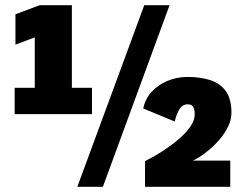

<svg xmlns="http://www.w3.org/2000/svg" viewBox="-20 -720 950 740"><path d="M36.5 -280V-381.5H114V-576L39.5 -548V-665L133 -700H257V-381.5H334.5V-280ZM278 0 536 -700H633.5L376.5 0ZM539 0V-99Q550 -104.5 568.2 -114.5Q586.5 -124.5 608 -138.5Q629.5 -152.5 651.2 -169.2Q673 -186 690.8 -204.2Q708.5 -222.5 719.5 -241.5Q730.5 -260.5 730.5 -279Q730.5 -292.5 727.8 -301Q725 -309.5 719.2 -313.8Q713.5 -318 704 -318Q681 -318 669.2 -295Q657.5 -272 653.5 -251.5L532 -302Q539.5 -338.5 564.2 -365.8Q589 -393 625.2 -408.2Q661.5 -423.5 703.5 -423.5Q753 -423.5 791 -411Q829 -398.5 850.5 -368.5Q872 -338.5 872 -286Q872 -258.5 859.2 -232.2Q846.5 -206 826.8 -183Q807 -160 786 -142.5Q765 -125 747.5 -114Q730 -103 722.5 -101H867.5V0Z"/></svg>

Font: Trispace Thin ExtraBold
Style: Regular
Weight: 800
Version: Version 1.210